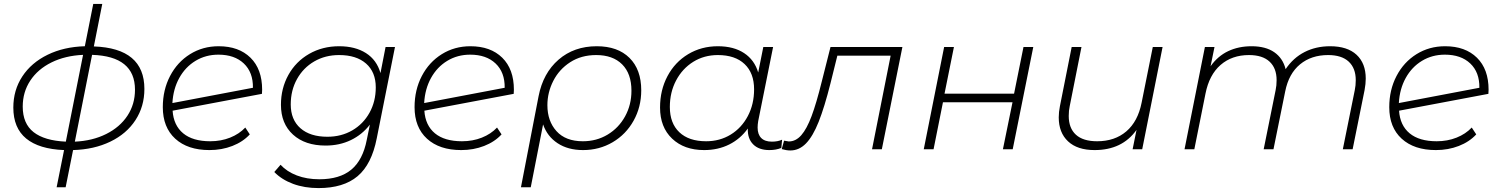

<svg xmlns="http://www.w3.org/2000/svg" viewBox="-20 -762 7660 980"><path d="M353 4 315 194H269L307 4Q179 -1 113.5 -55Q48 -109 48 -213Q48 -302 94 -372Q140 -442 223 -482.5Q306 -523 413 -526L456 -742H502L459 -525Q717 -516 717 -308Q717 -219 671.5 -149Q626 -79 543 -39Q460 1 353 4ZM669 -304Q669 -475 450 -482L362 -39Q452 -43 522 -78Q592 -113 630.5 -171.5Q669 -230 669 -304ZM316 -39 404 -482Q313 -478 243 -443.5Q173 -409 134.5 -350.5Q96 -292 96 -218Q96 -131 151.5 -87.5Q207 -44 316 -39Z M1318 -304 1317 -283 861 -197Q866 -122 915 -81.5Q964 -41 1053 -41Q1108 -41 1154.5 -59.5Q1201 -78 1232 -111L1255 -76Q1220 -38 1166 -17Q1112 4 1049 4Q938 4 874.5 -54Q811 -112 811 -215Q811 -303 848 -374Q885 -445 950 -485.5Q1015 -526 1096 -526Q1199 -526 1258.5 -467.5Q1318 -409 1318 -304ZM860 -236 1271 -314Q1272 -393 1224.5 -438Q1177 -483 1095 -483Q1030 -483 978 -451.5Q926 -420 895 -364Q864 -308 860 -236Z M1996 -522 1903 -56Q1877 77 1805 137.5Q1733 198 1606 198Q1534 198 1476 176.5Q1418 155 1380 116L1412 79Q1444 114 1495 133.5Q1546 153 1610 153Q1714 153 1773 104Q1832 55 1852 -48L1868 -126Q1829 -75 1771 -47Q1713 -19 1642 -19Q1537 -19 1475.5 -75Q1414 -131 1414 -227Q1414 -311 1452 -379.5Q1490 -448 1558 -487Q1626 -526 1711 -526Q1793 -526 1848 -491Q1903 -456 1922 -389L1948 -522ZM1898 -316Q1898 -394 1848.5 -437.5Q1799 -481 1711 -481Q1640 -481 1584 -448.5Q1528 -416 1496 -358.5Q1464 -301 1464 -229Q1464 -151 1513.5 -107.5Q1563 -64 1651 -64Q1722 -64 1778 -96.5Q1834 -129 1866 -186.5Q1898 -244 1898 -316Z M2603 -304 2602 -283 2146 -197Q2151 -122 2200 -81.5Q2249 -41 2338 -41Q2393 -41 2439.5 -59.5Q2486 -78 2517 -111L2540 -76Q2505 -38 2451 -17Q2397 4 2334 4Q2223 4 2159.5 -54Q2096 -112 2096 -215Q2096 -303 2133 -374Q2170 -445 2235 -485.5Q2300 -526 2381 -526Q2484 -526 2543.5 -467.5Q2603 -409 2603 -304ZM2145 -236 2556 -314Q2557 -393 2509.5 -438Q2462 -483 2380 -483Q2315 -483 2263 -451.5Q2211 -420 2180 -364Q2149 -308 2145 -236Z M3253 -301Q3253 -216 3214 -146Q3175 -76 3107 -36Q3039 4 2956 4Q2879 4 2826 -31Q2773 -66 2752 -127L2689 194H2639L2729 -271Q2752 -389 2831 -457.5Q2910 -526 3026 -526Q3133 -526 3193 -466.5Q3253 -407 3253 -301ZM3203 -299Q3203 -386 3155.5 -433.5Q3108 -481 3023 -481Q2947 -481 2890.5 -444.5Q2834 -408 2804 -349Q2774 -290 2774 -225Q2774 -144 2820.5 -92.5Q2867 -41 2955 -41Q3025 -41 3081.5 -75Q3138 -109 3170.5 -168Q3203 -227 3203 -299Z M3972 -49 3968 -7Q3941 4 3907 4Q3853 4 3824 -25.5Q3795 -55 3797 -106Q3759 -53 3702 -24.5Q3645 4 3574 4Q3472 4 3410.5 -54.5Q3349 -113 3349 -213Q3349 -302 3387 -373.5Q3425 -445 3492.5 -485.5Q3560 -526 3644 -526Q3725 -526 3778 -491Q3831 -456 3850 -392L3876 -522H3926L3850 -144Q3847 -126 3847 -111Q3847 -76 3865.5 -57.5Q3884 -39 3920 -39Q3950 -39 3972 -49ZM3829 -306Q3829 -389 3780.5 -435Q3732 -481 3644 -481Q3574 -481 3518.5 -446.5Q3463 -412 3431 -351.5Q3399 -291 3399 -216Q3399 -133 3447.5 -87Q3496 -41 3584 -41Q3654 -41 3709.5 -75Q3765 -109 3797 -169.5Q3829 -230 3829 -306Z M4586 -522 4481 0H4431L4526 -478H4254L4219 -337Q4188 -214 4158.5 -140Q4129 -66 4094 -30Q4059 6 4014 6Q3994 6 3970 -1L3982 -44Q4002 -40 4006 -40Q4042 -40 4070 -72Q4098 -104 4122.5 -169.5Q4147 -235 4174 -344L4219 -522Z M4799 -522H4849L4801 -284H5156L5204 -522H5254L5149 0H5099L5148 -240H4793L4745 0H4695Z M5914 -522 5810 0H5761L5781 -99Q5708 4 5567 4Q5479 4 5431.5 -40.5Q5384 -85 5384 -163Q5384 -190 5390 -220L5450 -522H5500L5440 -220Q5435 -198 5435 -170Q5435 -108 5471.5 -74.5Q5508 -41 5580 -41Q5670 -41 5729 -91.5Q5788 -142 5807 -238L5864 -522Z M6951 -361Q6951 -334 6945 -302L6884 0H6834L6895 -302Q6900 -325 6900 -353Q6900 -414 6864 -447.5Q6828 -481 6759 -481Q6673 -481 6615.5 -433.5Q6558 -386 6540 -296L6480 0H6430L6491 -302Q6496 -325 6496 -353Q6496 -414 6460 -447.5Q6424 -481 6355 -481Q6268 -481 6210 -430.5Q6152 -380 6133 -284L6076 0H6026L6130 -522H6179L6159 -424Q6196 -476 6249 -501Q6302 -526 6368 -526Q6440 -526 6484 -495.5Q6528 -465 6542 -409Q6581 -467 6639 -496.5Q6697 -526 6769 -526Q6857 -526 6904 -482.5Q6951 -439 6951 -361Z M7578 -304 7577 -283 7121 -197Q7126 -122 7175 -81.5Q7224 -41 7313 -41Q7368 -41 7414.5 -59.5Q7461 -78 7492 -111L7515 -76Q7480 -38 7426 -17Q7372 4 7309 4Q7198 4 7134.5 -54Q7071 -112 7071 -215Q7071 -303 7108 -374Q7145 -445 7210 -485.5Q7275 -526 7356 -526Q7459 -526 7518.5 -467.5Q7578 -409 7578 -304ZM7120 -236 7531 -314Q7532 -393 7484.5 -438Q7437 -483 7355 -483Q7290 -483 7238 -451.5Q7186 -420 7155 -364Q7124 -308 7120 -236Z"/></svg>

Font: Montserrat Alternates Light
Style: Italic
Weight: 300
Italic angle: -11.3°
Designer: Julieta Ulanovsky
Foundry: Julieta Ulanovsky
Version: Version 7.200